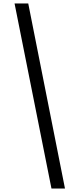

<svg xmlns="http://www.w3.org/2000/svg" viewBox="-20 -876 464 1108"><path d="M355 212 143 -856H64L277 212Z"/></svg>

Font: TPK Tissa Web Medium
Style: Italic
Weight: 500
Italic angle: -7°
Designer: Jacques Le Bailly, Suppakit Chalermlarp | Katatrad Co.,Ltd.
Foundry: Jacques Le Bailly, Cadson Demak Co.,Ltd.
Version: Version 5.000;Glyphs 3.1.2 (3151)